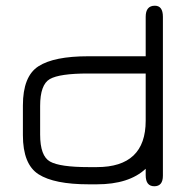

<svg xmlns="http://www.w3.org/2000/svg" viewBox="-20 -648 666 675"><path d="M121.1 -174.8Q121.1 -99.6 155.8 -80.1Q190.4 -60.5 292 -60.5H320.3Q492.2 -60.5 492.2 -223.6V-389.6H290Q189.5 -389.6 155.3 -370.1Q121.1 -350.6 121.1 -275.4ZM60.5 -277.3Q60.5 -379.9 115.2 -415Q169.9 -450.2 290 -450.2H492.2V-588.9Q492.2 -627.9 524.4 -627.9Q552.7 -627.9 552.7 -588.9V-30.3Q552.7 6.8 522.5 6.8Q492.2 6.8 492.2 -32.2V-54.7Q433.6 0 320.3 0H292Q170.9 0 115.7 -35.2Q60.5 -70.3 60.5 -172.9Z"/></svg>

Font: Jura
Style: Medium
Weight: 500
Version: Version 2.6.1